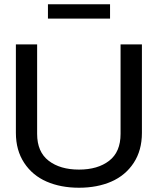

<svg xmlns="http://www.w3.org/2000/svg" viewBox="-20 -880 747 909"><path d="M55.2 -669.9H155.8V-246.1Q155.8 -161.1 210.2 -119.1Q264.6 -77.1 354 -77.1Q442.9 -77.1 496.8 -118.9Q550.8 -160.6 550.8 -246.1V-669.9H651.9V-251Q651.9 -168 612.8 -108.6Q573.7 -49.3 507.1 -20.3Q440.4 8.8 354 8.8Q267.6 8.8 200.7 -20.3Q133.8 -49.3 94.5 -108.9Q55.2 -168.5 55.2 -251ZM207 -792V-859.9H501V-792Z"/></svg>

Font: LT Wave
Style: Regular
Weight: 400
Designer: Daniel Lyons
Version: Version 2.5 (Glyphs App)